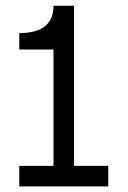

<svg xmlns="http://www.w3.org/2000/svg" viewBox="-20 -665 455 685"><path d="M366.2 0H48.8V-73.2H170.9V-488.3H48.8V-546.9Q170.9 -546.9 170.9 -644.5H244.1V-73.2H366.2Z"/></svg>

Font: Catrinity
Style: Regular
Weight: 400
Designer: Alexander Lange
Foundry: High-Logic / Made with FontCreator
Version: Version 2.090;May 20, 2024;FontCreator 15.0.0.2974 64-bit